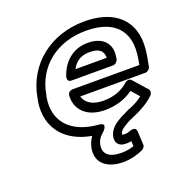

<svg xmlns="http://www.w3.org/2000/svg" viewBox="-137 -687 987 1027"><g transform="rotate(-20 356.0 -173.5)"><path d="M443 -513C577 -513 641 -456 657 -376C663 -347 662 -315 656 -278L650 -243H270C260 -243 242 -237 241 -215C238 -132 299 -79 396 -79C461 -79 516 -98 558 -129L597 -84C573 -65 546 -50 512 -38C511 -38 510 -37 510 -37C478 -22 452 -9 431 6C408 23 392 45 387 71C385 83 386 96 392 106C402 123 421 128 441 128C452 128 463 127 470 125L472 154C451 161 429 166 401 166C329 166 299 136 307 89C312 62 325 44 347 26C347 26 388 -13 339 -17C215 -27 145 -83 126 -162C120 -188 119 -216 124 -246L128 -265C155 -418 279 -513 443 -513ZM295 -193H666C677 -193 692 -203 695 -218L706 -278C713 -320 714 -359 707 -394C687 -496 602 -563 452 -563C259 -563 109 -443 78 -265L74 -246C68 -210 69 -174 77 -142C99 -54 171 7 283 27C271 44 261 66 257 89C242 173 307 216 392 216C438 216 476 204 505 191C515 186 525 176 524 164L520 88C519 66 500 66 490 69C475 74 466 78 450 78C435 78 436 77 437 71C439 62 443 54 456 45C471 34 493 20 523 8C570 -11 615 -36 649 -69C658 -78 661 -94 653 -103L584 -181C575 -191 559 -190 548 -180C515 -150 470 -129 405 -129C344 -129 306 -154 295 -193ZM548 -326C561 -402 513 -449 430 -449C337 -449 282 -385 261 -318C258 -308 258 -289 281 -289H516C531 -289 544 -303 546 -314ZM499 -339H321C340 -374 369 -399 422 -399C480 -399 500 -376 499 -339Z"/></g></svg>

Font: Asimov
Style: XWidOuIt
Weight: 500
Designer: Google
Version: Version 2.000980; 2014